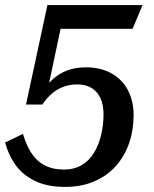

<svg xmlns="http://www.w3.org/2000/svg" viewBox="-25 -659 605 753"><path d="M230 74Q160 74 112 50.5Q64 27 36 -12Q8 -51 -5 -100L65 -134Q72 -110 83.5 -85Q95 -60 113 -39.5Q131 -19 159 -6.5Q187 6 226 6Q266 6 295.5 -11.5Q325 -29 343.5 -59.5Q362 -90 371.5 -129Q381 -168 381 -211Q381 -247 369.5 -273Q358 -299 335 -313.5Q312 -328 277 -328Q249 -328 223.5 -318.5Q198 -309 178 -291.5Q158 -274 141 -249H77L161 -639H534L495 -546H188L228 -619L159 -293L134 -287Q154 -322 179.5 -346Q205 -370 238 -382.5Q271 -395 311 -395Q369 -395 411 -372Q453 -349 476 -306.5Q499 -264 499 -207Q499 -149 481.5 -98Q464 -47 430 -8.5Q396 30 345.5 52Q295 74 230 74Z"/></svg>

Font: Roboto Serif Medium
Style: Italic
Weight: 500
Italic angle: -10°
Designer: Greg Gazdowicz
Foundry: Commercial Type
Version: Version 1.008